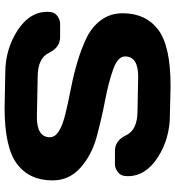

<svg xmlns="http://www.w3.org/2000/svg" viewBox="16 -760 748 819"><g transform="rotate(90 389.5 -350.0)"><path d="M29.8 -179.2Q29.8 -208 46.9 -220.5Q64 -232.9 80.1 -232.9H138.2Q182.1 -232.9 205.1 -185.1Q228 -137.2 308.1 -137.2L479 -133.8Q564.9 -133.8 564.9 -189.9Q564.9 -232.4 460 -256.8Q413.1 -268.1 356.4 -279.1Q299.8 -290 243.9 -306.6Q188 -323.2 141.1 -345.7Q94.2 -368.2 65.2 -407.5Q36.1 -446.8 36.1 -500Q36.1 -598.1 106 -651.1Q175.8 -704.1 346.2 -704.1L470.2 -701.2Q570.3 -701.2 650.6 -649.7Q731 -598.1 731 -521Q731 -492.2 713.9 -479.5Q696.8 -466.8 681.2 -466.8H623Q579.1 -466.8 556.2 -514.9Q533.2 -563 453.1 -563L306.2 -565.9Q220.2 -565.9 220.2 -509.8Q220.2 -479 274.7 -459.5Q329.1 -439.9 406.5 -425Q483.9 -410.2 562 -389.2Q640.1 -368.2 694.6 -320.1Q749 -272 749 -200.2Q749 -102.1 679 -49.1Q608.9 3.9 439 3.9L291 1Q190.9 1 110.4 -50.5Q29.8 -102.1 29.8 -179.2Z"/></g></svg>

Font: Days One
Style: Regular
Weight: 400
Designer: Alexander Kalachev, Alexey Maslov, Jovanny Lemonad
Foundry: Alexander Kalachev, Alexey Maslov, Jovanny Lemonad
Version: Version 1.002